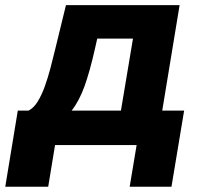

<svg xmlns="http://www.w3.org/2000/svg" viewBox="-74 -559 769 740"><path d="M-53.7 160.6 -5.4 -132.8H36.1Q55.7 -142.6 71 -167.2Q86.4 -191.9 98.6 -225.8Q110.8 -259.8 120.6 -297.1Q130.4 -334.5 138.7 -369.1L180.2 -539.1H618.2L551.3 -132.8H635.7L586.9 160.6H425.8L452.6 0H138.2L111.8 160.6ZM202.1 -132.8H392.1L438.5 -410.2H300.8L291.5 -369.1Q272.5 -284.7 252 -227.3Q231.4 -169.9 202.1 -132.8Z"/></svg>

Font: Inter 18pt ExtraBold
Style: Italic
Weight: 800
Italic angle: -9.3988°
Designer: Rasmus Andersson
Foundry: rsms
Version: Version 4.001;git-66647c0bb